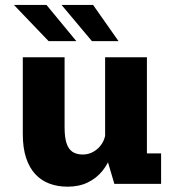

<svg xmlns="http://www.w3.org/2000/svg" viewBox="-20 -726 690 758"><path d="M246.5 11Q208 11 175.5 -1Q143 -13 119.5 -38.2Q96 -63.5 83 -102.8Q70 -142 70 -197V-500H235V-222.5Q235 -184.5 242.5 -161Q250 -137.5 266 -126.8Q282 -116 306.5 -116Q325 -116 340.8 -123Q356.5 -130 368.5 -141.8Q380.5 -153.5 387.5 -168Q394.5 -182.5 396.5 -198L429 -180Q429 -146.5 418 -113Q407 -79.5 384.2 -51.2Q361.5 -23 327.2 -6Q293 11 246.5 11ZM431.5 0 395 -123.5V-500H560V-88L536 -120.5H616V0ZM343 -563.5 223 -706.5H347.5L448 -563.5ZM172 -563.5 35 -706.5H163.5L281.5 -563.5Z"/></svg>

Font: Trispace Thin
Style: Bold
Weight: 700
Version: Version 1.210